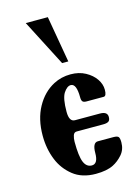

<svg xmlns="http://www.w3.org/2000/svg" viewBox="-117 -820 655 899"><g transform="rotate(-15 211.0 -370.5)"><path d="M215 -529 99 -754H206L245 -529ZM357 -132Q376 -132 381.5 -125.5Q387 -119 387 -99Q387 -64 366 -40Q345 -16 319 -3Q287 13 234 13Q167 13 124 -21.5Q81 -56 61 -106Q39 -160 39 -224Q39 -304 71 -362Q103 -420 156 -448Q194 -468 239 -468Q280 -468 311 -451Q342 -434 359 -409Q376 -384 376 -357Q376 -326 362 -326Q362 -326 361 -326H279Q265 -326 260 -332Q255 -338 255 -352Q255 -419 227 -419Q209 -419 192 -393Q176 -368 176 -303Q176 -255 204 -255H325Q361 -255 361 -229Q361 -213 352.5 -207.5Q344 -202 327 -202H198Q185 -202 180.5 -188Q176 -174 176 -158Q176 -88 188 -59Q200 -30 226 -30Q256 -30 256 -82Q256 -132 282 -132Z"/></g></svg>

Font: Shafarik
Style: Regular
Weight: 400
Version: Version 1.001; ttfautohint (v1.8.4.7-5d5b)